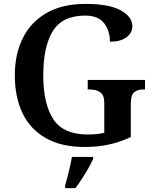

<svg xmlns="http://www.w3.org/2000/svg" viewBox="-20 -744 788 985"><path d="M415 10Q294 10 214 -36Q134 -82 95 -164.5Q56 -247 56 -358Q56 -466 97 -548.5Q138 -631 219 -677.5Q300 -724 420 -724Q539 -724 599 -691Q659 -658 659 -610Q659 -575 628.5 -552.5Q598 -530 544 -530Q544 -586 514 -625Q484 -664 417 -664Q300 -664 251 -584.5Q202 -505 202 -358Q202 -211 253.5 -132.5Q305 -54 430 -54Q452 -54 474 -56Q496 -58 515 -63V-215Q515 -256 494.5 -270.5Q474 -285 440 -285H430V-334H724V-285H714Q684 -285 667.5 -270Q651 -255 651 -211V-41Q596 -15 538.5 -2.5Q481 10 415 10ZM314 208Q323 177 333 136Q343 95 349 61H458V71Q449 92 433.5 119Q418 146 400.5 173Q383 200 367 221H314Z"/></svg>

Font: Noto Serif NP Hmong SemiBold
Style: Regular
Weight: 600
Designer: Dalton Maag Ltd
Foundry: Dalton Maag Ltd
Version: Version 1.001; ttfautohint (v1.8.4.7-5d5b)